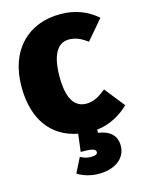

<svg xmlns="http://www.w3.org/2000/svg" viewBox="-144 -803 882 1171"><g transform="rotate(-15 297.0 -218.0)"><path d="M390 40V20C474 11 546 -32 594 -80L494 -206C452 -172 415 -150 369 -150C292 -150 252 -216 252 -351C252 -484 291 -556 365 -556C411 -556 447 -536 481 -511L586 -634C525 -688 448 -719 354 -719C151 -719 12 -583 12 -351C12 -143 110 -17 272 14L258 125C323 125 353 130 353 151C353 166 337 171 309 171C286 171 265 164 245 153L198 246C228 265 276 283 331 283C444 283 504 223 504 153C504 87 464 50 390 40Z"/></g></svg>

Font: Fira Sans Ultra
Style: Regular
Weight: 950
Designer: Carrois Corporate & Edenspiekermann AG
Foundry: Carrois Corporate GbR & Edenspiekermann AG
Version: Version 4.203;PS 004.203;hotconv 1.0.88;makeotf.lib2.5.64775